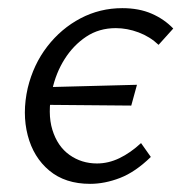

<svg xmlns="http://www.w3.org/2000/svg" viewBox="-20 -443 447 471"><path d="M201 8Q140 8 101 -24.5Q62 -57 48 -111Q34 -165 48 -227Q62 -285 96 -329Q130 -373 177.5 -398Q225 -423 280 -423Q321 -423 352 -409.5Q383 -396 405 -373L369 -333Q348 -353 320 -363.5Q292 -374 264 -374Q223 -374 191.5 -353Q160 -332 138.5 -298Q117 -264 108 -222Q96 -165 108.5 -124.5Q121 -84 150.5 -63Q180 -42 218 -42Q246 -42 273 -55Q300 -68 326 -92L350 -58Q312 -21 274.5 -6.5Q237 8 201 8ZM302 -184 73 -186 86 -229 316 -235Z"/></svg>

Font: Ysabeau
Style: Italic
Weight: 400
Italic angle: -12°
Designer: Christian Thalmann (Catharsis Fonts)
Version: Version 2.000;gftools[0.9.27.dev2+g8671c4b]